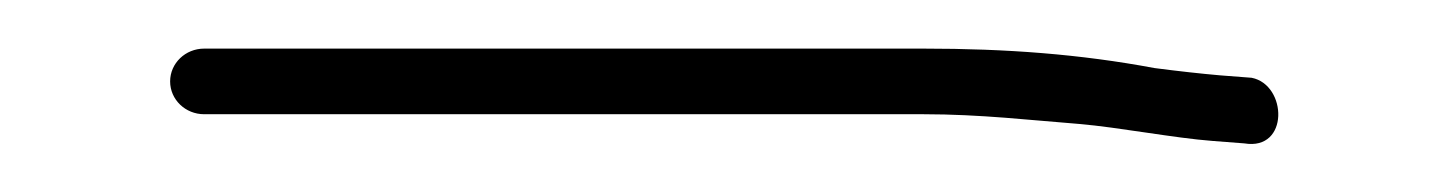

<svg xmlns="http://www.w3.org/2000/svg" viewBox="-20 -6 596 79"><path d="M64 41H360C383.4 41 404.6 43.5 424 45C440.4 46.4 463.1 50.8 479 52L492 53C510.5 56.1 509.7 28.9 495 26L482 25C474 24.3 465 23.3 455 22C424.5 16.3 394.2 14 360 14H64C56.3 14 50 20 50 27.5C50 35 56.3 41 64 41Z"/></svg>

Font: Take Off
Style: Regular, Eh
Weight: 400
Foundry: Cannot Into Space Fonts
Version: Version 0.89